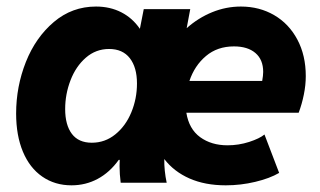

<svg xmlns="http://www.w3.org/2000/svg" viewBox="-20 -553 968 581"><path d="M28.8 -209.5Q28.8 -291 58.3 -365.5Q87.9 -439.9 143.1 -486.6Q198.2 -533.2 270.5 -533.2Q313 -533.2 346.9 -515.9Q380.9 -498.5 403.3 -465.8L415 -525.4H555.7L544.9 -467.8Q580.1 -499 622.1 -516.1Q664.1 -533.2 709 -533.2Q765.1 -533.2 809.8 -507.1Q854.5 -481 879.9 -433.1Q905.3 -385.3 905.3 -322.8Q905.3 -295.4 899.4 -266.6Q893.6 -237.8 883.8 -211.9H543.9Q551.8 -162.6 585.7 -137.9Q619.6 -113.3 668.5 -113.3Q702.1 -113.3 733.9 -123.5Q765.6 -133.8 780.3 -146L824.7 -29.8Q796.4 -13.2 752.4 -2.7Q708.5 7.8 663.1 7.8Q600.6 7.8 553.5 -12.9Q506.3 -33.7 477.1 -71.8Q476.6 -36.6 484.4 0H345.2Q341.8 -26.4 341.8 -50.3Q341.8 -63 342.3 -69.3H339.4Q312 -31.2 275.6 -11.7Q239.3 7.8 196.3 7.8Q146 7.8 107.9 -18.6Q69.8 -44.9 49.3 -94Q28.8 -143.1 28.8 -209.5ZM394.5 -300.3Q394.5 -349.1 372.8 -377Q351.1 -404.8 310.1 -404.8Q270 -404.8 239.7 -378.4Q209.5 -352.1 193.4 -310.1Q177.2 -268.1 177.2 -223.1Q177.2 -174.8 197.5 -147.9Q217.8 -121.1 257.8 -121.1Q297.9 -121.1 329.1 -146.5Q360.4 -171.9 377.4 -213.1Q394.5 -254.4 394.5 -300.3ZM773.4 -308.1Q776.4 -324.7 776.4 -335.4Q776.4 -372.6 752.9 -392.6Q729.5 -412.6 688 -412.6Q637.7 -412.6 603.3 -383.5Q568.8 -354.5 553.2 -308.1Z"/></svg>

Font: Reddit Sans Vanilla ExtraBold
Style: Italic
Weight: 800
Italic angle: -11.25°
Designer: Stephen Hutchings
Version: Version 1.013